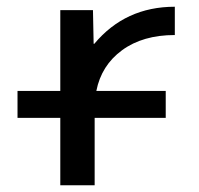

<svg xmlns="http://www.w3.org/2000/svg" viewBox="-20 -550 591 570"><path d="M499 -530V-446Q404 -446 342.5 -401Q281 -356 266 -280H472V-200H261V0H159V-200H32V-280H159V-520H256L258 -420H260Q352 -530 499 -530Z"/></svg>

Font: Mplus 1p Medium
Style: Regular
Weight: 500
Version: Version 1.061